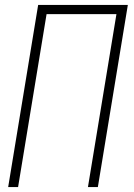

<svg xmlns="http://www.w3.org/2000/svg" viewBox="-20 -755 540 775"><path d="M13 0 134 -735H496L375 0H335L450 -698H168L53 0Z"/></svg>

Font: Iosevka Term Curly XLt Obl
Style: Regular
Weight: 200
Italic angle: -9°
Designer: Belleve Invis
Foundry: Belleve Invis
Version: Version 32.3.0